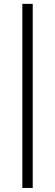

<svg xmlns="http://www.w3.org/2000/svg" viewBox="-20 -730 278 971"><path d="M145.5 220.5H93V-710.5H145.5Z"/></svg>

Font: Anek Latin Light
Style: Regular
Weight: 300
Designer: Yesha Goshar
Foundry: Ek Type
Version: Version 1.003